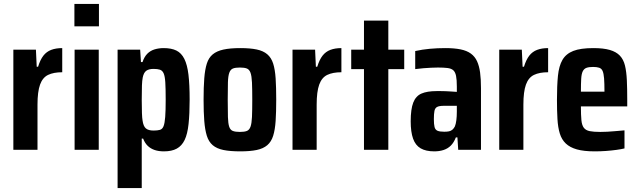

<svg xmlns="http://www.w3.org/2000/svg" viewBox="-20 -763 3251 978"><path d="M48 0V-510H163L167 -423H174Q185 -459 201 -479.5Q217 -500 241 -509Q265 -518 297 -518V-395Q253 -395 225 -381.5Q197 -368 184 -332Q171 -296 171 -230V0Z M359 -629V-743H484V-629ZM360 0V-510H483V0Z M579 195V-510H694L698 -447H706Q715 -474 730.5 -489.5Q746 -505 767.5 -511.5Q789 -518 814 -518Q853 -518 878.5 -505.5Q904 -493 919 -463Q934 -433 940 -382.5Q946 -332 946 -256Q946 -183 940.5 -131.5Q935 -80 920.5 -50Q906 -20 880.5 -6Q855 8 815 8Q788 8 767.5 1Q747 -6 732.5 -20Q718 -34 709 -57H702V195ZM762 -98Q782 -98 794.5 -101.5Q807 -105 813 -120Q819 -135 821.5 -167Q824 -199 824 -255Q824 -312 822 -343.5Q820 -375 813.5 -389.5Q807 -404 794.5 -408Q782 -412 762 -412Q738 -412 725 -402.5Q712 -393 707 -368Q704 -353 703 -327.5Q702 -302 702 -255Q702 -214 703 -187.5Q704 -161 706 -150Q710 -120 723 -109Q736 -98 762 -98Z M1204 8Q1152 8 1118 1Q1084 -6 1063.5 -23.5Q1043 -41 1033.5 -71.5Q1024 -102 1020.5 -147Q1017 -192 1017 -255Q1017 -319 1020.5 -364Q1024 -409 1033.5 -439Q1043 -469 1063.5 -486Q1084 -503 1118 -510.5Q1152 -518 1204 -518Q1254 -518 1287.5 -511Q1321 -504 1341.5 -486.5Q1362 -469 1371.5 -439Q1381 -409 1384 -364Q1387 -319 1387 -255Q1387 -192 1384 -147Q1381 -102 1371.5 -71.5Q1362 -41 1341.5 -23.5Q1321 -6 1287.5 1Q1254 8 1204 8ZM1202 -91Q1225 -91 1237.5 -96Q1250 -101 1256 -117.5Q1262 -134 1263.5 -167Q1265 -200 1265 -255Q1265 -310 1263.5 -343Q1262 -376 1256 -392.5Q1250 -409 1237.5 -414Q1225 -419 1202 -419Q1179 -419 1166.5 -414Q1154 -409 1148 -392.5Q1142 -376 1141 -343.5Q1140 -311 1140 -255Q1140 -200 1141 -167Q1142 -134 1147.5 -117.5Q1153 -101 1166 -96Q1179 -91 1202 -91Z M1470 0V-510H1585L1589 -423H1596Q1607 -459 1623 -479.5Q1639 -500 1663 -509Q1687 -518 1719 -518V-395Q1675 -395 1647 -381.5Q1619 -368 1606 -332Q1593 -296 1593 -230V0Z M1834 0V-411H1769V-510H1834V-658H1958V-510H2039V-411H1958V0Z M2192 8Q2149 8 2122.5 -7.5Q2096 -23 2084 -57Q2072 -91 2072 -145Q2072 -207 2085 -240.5Q2098 -274 2127 -286.5Q2156 -299 2204 -299Q2214 -299 2225.5 -299Q2237 -299 2250 -298.5Q2263 -298 2277 -297Q2291 -296 2307 -295V-322Q2307 -357 2303 -376.5Q2299 -396 2289 -405Q2279 -414 2260 -416.5Q2241 -419 2211 -419Q2194 -419 2175.5 -418Q2157 -417 2137 -415.5Q2117 -414 2095 -411V-503Q2131 -511 2169.5 -514.5Q2208 -518 2248 -518Q2294 -518 2326 -511.5Q2358 -505 2378.5 -490Q2399 -475 2410 -451Q2421 -427 2425.5 -393.5Q2430 -360 2430 -314V0H2314L2310 -63H2302Q2292 -37 2276.5 -21.5Q2261 -6 2239.5 1Q2218 8 2192 8ZM2243 -92Q2257 -92 2267 -94Q2277 -96 2284.5 -102.5Q2292 -109 2297 -119Q2302 -131 2304.5 -150.5Q2307 -170 2307 -194V-224H2240Q2218 -224 2207 -218.5Q2196 -213 2193 -198Q2190 -183 2190 -156Q2190 -130 2193.5 -116Q2197 -102 2208.5 -97Q2220 -92 2243 -92Z M2523 0V-510H2638L2642 -423H2649Q2660 -459 2676 -479.5Q2692 -500 2716 -509Q2740 -518 2772 -518V-395Q2728 -395 2700 -381.5Q2672 -368 2659 -332Q2646 -296 2646 -230V0Z M3010 8Q2954 8 2918.5 -2Q2883 -12 2862 -32Q2841 -52 2831.5 -83Q2822 -114 2819.5 -157Q2817 -200 2817 -254Q2817 -326 2822 -376.5Q2827 -427 2845 -458Q2863 -489 2900 -503.5Q2937 -518 3002 -518Q3054 -518 3086.5 -508.5Q3119 -499 3137.5 -479.5Q3156 -460 3163.5 -429Q3171 -398 3173 -354.5Q3175 -311 3175 -255V-221H2939Q2939 -177 2941.5 -151Q2944 -125 2954 -112Q2964 -99 2984 -95Q3004 -91 3038 -91Q3055 -91 3073.5 -92Q3092 -93 3114.5 -95Q3137 -97 3161 -99V-7Q3145 -3 3119.5 0.5Q3094 4 3066 6Q3038 8 3010 8ZM3059 -280V-296Q3059 -339 3057 -364Q3055 -389 3049.5 -401.5Q3044 -414 3032 -418Q3020 -422 3001 -422Q2980 -422 2967.5 -417.5Q2955 -413 2948.5 -400Q2942 -387 2940.5 -362Q2939 -337 2939 -296H3074Z"/></svg>

Font: Saira Condensed
Style: Bold
Weight: 700
Width: 3
Designer: Hector Gatti with collaboration of the Omnibus-Type team
Foundry: Omnibus-Type
Version: Version 1.101